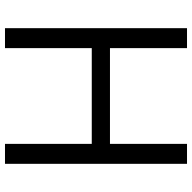

<svg xmlns="http://www.w3.org/2000/svg" viewBox="-20 -750 770 770"><g transform="rotate(90 365.0 -365.0)"><path d="M557 0V-730H637V0ZM93 0V-730H173V0ZM133 -348V-421H597V-348Z"/></g></svg>

Font: M PLUS 2
Style: Regular
Weight: 400
Designer: Coji Morishita
Foundry: UNDERFOREST DESIGN
Version: Version 1.001